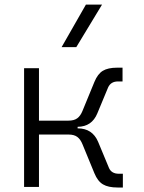

<svg xmlns="http://www.w3.org/2000/svg" viewBox="-20 -815 626 837"><path d="M85 0V-517.6H149.9V-289.1H278.8Q303.2 -289.1 317.1 -299.6Q331.1 -310.1 339.8 -332L391.6 -458Q405.8 -492.7 428.2 -506.3Q450.7 -520 490.7 -520H514.2V-460H494.6Q462.9 -460 451.2 -433.6L404.3 -320.8Q380.4 -262.7 318.4 -262.2V-255.4H318.8Q382.8 -255.4 407.7 -196.8L454.6 -84Q465.3 -57.6 498 -57.6H515.6V2.4H492.2Q452.1 2.4 429 -11.2Q405.8 -24.9 391.6 -59.6L339.8 -185.5Q331.1 -207.5 317.1 -218Q303.2 -228.5 278.8 -228.5H149.9V0ZM248.5 -609.4 354.5 -794.9H424.8L312.5 -609.4Z"/></svg>

Font: Cascadia Code NF Light
Style: Regular
Weight: 300
Monospace: yes
Designer: Aaron Bell
Foundry: Saja Typeworks
Version: Version 2404.023; ttfautohint (v1.8.4)